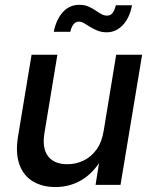

<svg xmlns="http://www.w3.org/2000/svg" viewBox="-20 -752 619 781"><path d="M205.6 8.8Q151.9 8.8 113.5 -14.4Q75.2 -37.6 58.8 -83.3Q42.5 -128.9 53.2 -196.3L108.4 -529.3H213.4L160.6 -209.5Q150.9 -148.9 175.5 -116.5Q200.2 -84 253.9 -84Q289.1 -84 320.1 -98.9Q351.1 -113.8 372.8 -144Q394.5 -174.3 401.9 -220.7L452.6 -529.3H558.1L470.2 0H368.7L389.6 -130.4H407.7Q371.6 -59.1 320.6 -25.1Q269.5 8.8 205.6 8.8ZM414.1 -620.6Q394 -620.6 377.7 -627Q361.3 -633.3 347.4 -642.1Q333.5 -650.9 322 -657.5Q310.5 -664.1 300.8 -664.1Q286.6 -664.1 277.8 -651.4Q269 -638.7 266.1 -622.6H198.7Q208.5 -672.4 235.4 -702.4Q262.2 -732.4 302.7 -732.4Q323.2 -732.4 338.9 -725.8Q354.5 -719.2 367.2 -710.4Q379.9 -701.7 391.6 -695.1Q403.3 -688.5 415.5 -688.5Q429.7 -688.5 437.7 -698.7Q445.8 -709 451.2 -730.5H517.1Q507.3 -679.2 479.5 -649.9Q451.7 -620.6 414.1 -620.6Z"/></svg>

Font: Inter 24pt Medium
Style: Italic
Weight: 500
Italic angle: -9.3988°
Designer: Rasmus Andersson
Foundry: rsms
Version: Version 4.001;git-66647c0bb